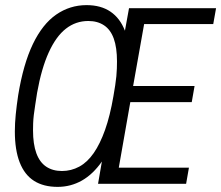

<svg xmlns="http://www.w3.org/2000/svg" viewBox="-20 -718 864 750"><path d="M205 12Q150 12 113 -11.5Q76 -35 57 -83.5Q38 -132 38 -205Q38 -236 41.5 -271Q45 -306 51 -346Q71 -468 108.5 -546Q146 -624 199.5 -661Q253 -698 318 -698Q374 -698 411.5 -672.5Q449 -647 468 -598L484 -686H824L813 -624H543L500 -382H740L729 -319H489L444 -63H718L707 0H363L378 -87Q343 -37 299.5 -12.5Q256 12 205 12ZM222 -50Q258 -50 289.5 -67Q321 -84 346 -120Q371 -156 390.5 -211Q410 -266 423 -342Q427 -365 430 -384.5Q433 -404 434.5 -420Q436 -436 436.5 -450.5Q437 -465 437 -478Q437 -532 424.5 -567Q412 -602 386.5 -619Q361 -636 325 -636Q276 -636 237.5 -606Q199 -576 170.5 -513.5Q142 -451 125 -356Q121 -329 117.5 -307.5Q114 -286 112 -268.5Q110 -251 109.5 -236.5Q109 -222 109 -209Q109 -155 122 -119.5Q135 -84 160.5 -67Q186 -50 222 -50Z"/></svg>

Font: Archivo ExtraCondensed Light
Style: Italic
Weight: 300
Width: 2
Italic angle: -10°
Designer: Hector Gatti
Foundry: Omnibus-Type
Version: Version 2.001